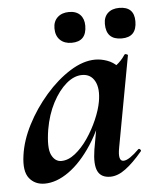

<svg xmlns="http://www.w3.org/2000/svg" viewBox="-46 -611 537 664"><g transform="rotate(-5 222.0 -279.0)"><path d="M83 13Q49 13 29.5 -11.5Q10 -36 18 -91Q25 -142 52.5 -195.5Q80 -249 120.5 -295.5Q161 -342 206.5 -370.5Q252 -399 294 -399Q314 -399 335 -391.5Q356 -384 371.5 -367.5Q387 -351 389 -324L329 -357Q346 -359 364.5 -373Q383 -387 396 -407Q398 -410 403.5 -408Q409 -406 408 -404L350 -89Q341 -42 361 -42Q371 -42 385 -51.5Q399 -61 415 -77Q418 -80 422 -76Q426 -72 423 -69Q392 -32 364.5 -11.5Q337 9 311 9Q279 9 267.5 -14.5Q256 -38 264 -89L289 -229L310 -246Q286 -164 248 -106Q210 -48 167 -17.5Q124 13 83 13ZM147 -60Q171 -60 195 -79Q219 -98 239.5 -128Q260 -158 274.5 -191.5Q289 -225 294 -253Q302 -298 288 -324Q274 -350 244 -350Q216 -350 189 -327Q162 -304 141 -264Q120 -224 111 -172Q101 -109 113 -84.5Q125 -60 147 -60ZM218 -464Q193 -464 178 -478.5Q163 -493 163 -519Q163 -543 178 -557Q193 -571 218 -571Q243 -571 256.5 -557Q270 -543 270 -519Q270 -464 218 -464ZM392 -464Q338 -464 338 -519Q338 -543 352.5 -556.5Q367 -570 392 -570Q444 -570 444 -519Q444 -464 392 -464Z"/></g></svg>

Font: Cormorant Infant Light
Style: Italic
Weight: 300
Italic angle: -10°
Designer: Christian Thalmann (Catharsis Fonts)
Foundry: Catharsis Fonts
Version: Version 4.001